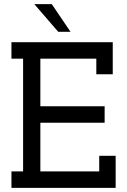

<svg xmlns="http://www.w3.org/2000/svg" viewBox="-20 -903 611 923"><path d="M536 0H35V-79H91V-621H35V-700H522V-546H443V-621H174V-392H483V-313H174V-79H457V-154H536ZM319 -750H260Q231 -783 202.5 -816.5Q174 -850 145 -883H229Q252 -850 274 -816.5Q296 -783 319 -750Z"/></svg>

Font: Josefin Slab
Style: Bold
Weight: 700
Designer: Santiago Orozco
Foundry: Typemade
Version: Version 2.000